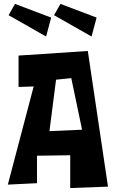

<svg xmlns="http://www.w3.org/2000/svg" viewBox="-20 -955 592 980"><path d="M56.6 -935.1 23.9 -877.4 215.3 -768.6 241.2 -865.2ZM288.6 -935.1 255.9 -877.4 447.3 -768.6 473.1 -865.2ZM232.4 -285.6 398.9 -293 343.8 -556.2 266.1 -548.3ZM531.2 -2.4 338.4 4.9V-162.6L168.9 -160.2V-20L20 -12.7L151.9 -513.7L74.7 -511.2V-671.4L428.2 -694.8Z"/></svg>

Font: Some Time Later
Style: Regular
Weight: 400
Version: Version 003.300